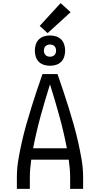

<svg xmlns="http://www.w3.org/2000/svg" viewBox="-20 -1209 640 1229"><path d="M88 0V-74Q88 -131 97.5 -187Q107 -243 119.5 -298.5Q132 -354 147.5 -409Q163 -464 180 -518.5Q197 -573 215 -627Q233 -681 252 -735H348Q367 -681 385 -627Q403 -573 420 -518.5Q437 -464 452.5 -409Q468 -354 480.5 -298.5Q493 -243 502.5 -187Q512 -131 512 -74V0H429V-74Q429 -102 426.5 -130Q424 -158 420 -187H180Q176 -158 173.5 -130Q171 -102 171 -74V0ZM408 -260Q388 -364 360 -466Q332 -568 300 -669Q268 -568 240 -466Q212 -364 192 -260ZM300 -788Q280 -788 261 -794Q242 -800 228.5 -813.5Q215 -827 209 -846Q203 -865 203 -885Q203 -905 209 -924Q215 -943 228.5 -956.5Q242 -970 261 -976Q280 -982 300 -982Q320 -982 339 -976Q358 -970 371.5 -956.5Q385 -943 391 -924Q397 -905 397 -885Q397 -865 391 -846Q385 -827 371.5 -813.5Q358 -800 339 -794Q320 -788 300 -788ZM300 -846Q308 -846 315.5 -848.5Q323 -851 328.5 -856.5Q334 -862 336.5 -869.5Q339 -877 339 -885Q339 -893 336.5 -900.5Q334 -908 328.5 -913.5Q323 -919 315.5 -921.5Q308 -924 300 -924Q292 -924 284.5 -921.5Q277 -919 271.5 -913.5Q266 -908 263.5 -900.5Q261 -893 261 -885Q261 -877 263.5 -869.5Q266 -862 271.5 -856.5Q277 -851 284.5 -848.5Q292 -846 300 -846ZM285 -997 234 -1043 368 -1189 432 -1131Z"/></svg>

Font: Zed Mono Extended
Style: Regular
Weight: 400
Width: 7
Monospace: yes
Designer: Belleve Invis
Foundry: Belleve Invis
Version: Version 1.0.0; ttfautohint (v1.8.4)